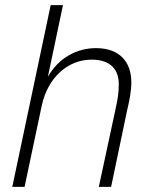

<svg xmlns="http://www.w3.org/2000/svg" viewBox="-20 -730 593 750"><path d="M28 0H76L143 -317C166 -425 243 -497 338 -497C414 -497 444 -456 444 -401C444 -365 439 -340 432 -307L366 0H414L477 -301C485 -335 493 -371 493 -409C493 -485 450 -542 355 -542C280 -542 209 -504 167 -430L226 -710H178Z"/></svg>

Font: Geist ExtraLight
Style: Italic
Weight: 200
Italic angle: -12°
Designer: Basement.studio, Andrés Briganti, Mateo Zaragoza
Foundry: Basement.studio, Vercel, Andrés Briganti, Guido Ferreyra, Mateo Zaragoza
Version: Version 1.500